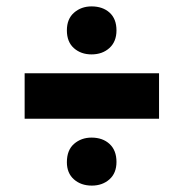

<svg xmlns="http://www.w3.org/2000/svg" viewBox="-20 -622 574 600"><path d="M57 -251V-393H477V-251ZM266 -452Q233 -452 211 -471.5Q189 -491 189 -527Q189 -563 211.5 -582.5Q234 -602 266 -602Q301 -602 322.5 -582.5Q344 -563 344 -527Q344 -492 322 -472Q300 -452 266 -452ZM267 -42Q233 -42 211 -61.5Q189 -81 189 -115Q189 -153 211.5 -172.5Q234 -192 266 -192Q301 -192 322.5 -172Q344 -152 344 -116Q344 -81 322 -61.5Q300 -42 267 -42Z"/></svg>

Font: Bricolage Grotesque 96pt ExtraBold ExtraBold
Style: Regular
Weight: 800
Version: Version 1.001;gftools[0.9.33.dev8+g029e19f]